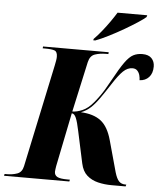

<svg xmlns="http://www.w3.org/2000/svg" viewBox="-96 -984 876 1037"><g transform="rotate(5 342.0 -465.5)"><path d="M-35 0 -33 -10H-20Q10 -10 35.5 -19Q61 -28 68 -61L186 -618Q189 -633 191 -644.5Q193 -656 193 -665Q193 -692 178 -698Q163 -704 126 -704H113L114 -714H470L469 -704H456Q423 -704 396.5 -695Q370 -686 362 -651L302 -378Q326 -378 356.5 -391Q387 -404 415 -438Q425 -449 445.5 -477.5Q466 -506 497 -563Q534 -631 558 -664.5Q582 -698 603.5 -709Q625 -720 652 -720Q686 -720 702.5 -702.5Q719 -685 719 -658Q719 -621 699.5 -600Q680 -579 649 -578Q649 -590 645.5 -604Q642 -618 632.5 -628.5Q623 -639 606 -639Q579 -639 555.5 -616.5Q532 -594 500 -544Q469 -496 446 -463.5Q423 -431 401 -410.5Q379 -390 349 -378Q417 -375 457 -344.5Q497 -314 517 -241L564 -71Q574 -37 587 -23.5Q600 -10 622 -10H627L624 0H547Q509 0 474 -8.5Q439 -17 414 -39Q389 -61 380 -103L343 -275Q333 -324 323.5 -346Q314 -368 300 -368L241 -77Q240 -68 238.5 -60.5Q237 -53 237 -46Q237 -27 252.5 -18.5Q268 -10 308 -10H321L319 0ZM383 -779Q402 -798 423.5 -824.5Q445 -851 465 -879.5Q485 -908 499 -931H660L657 -921Q645 -910 614.5 -890Q584 -870 544.5 -847Q505 -824 464.5 -803.5Q424 -783 392 -771H381Z"/></g></svg>

Font: Noto Serif Display ExtraCondensed Black
Style: Italic
Weight: 900
Width: 2
Italic angle: -12°
Designer: Monotype Design Team
Foundry: Monotype Imaging Inc.
Version: Version 2.009